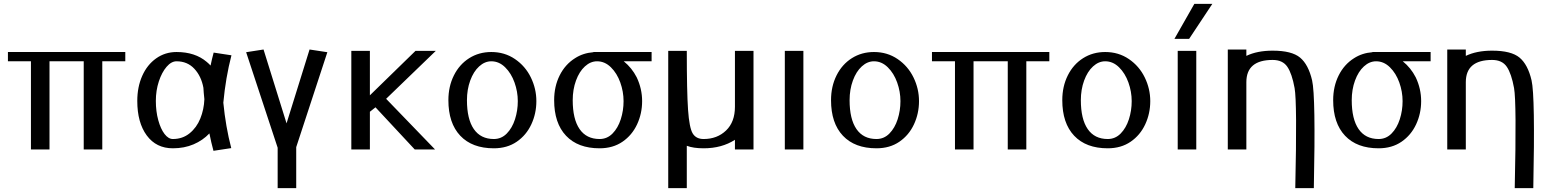

<svg xmlns="http://www.w3.org/2000/svg" viewBox="-20 -773 8004 993"><path d="M628 -504H21V-456H140V0H236V-456H413V0H509V-456H628Z M1069 -434Q1060 -444 1049 -453Q989 -504 893 -504Q834 -504 787.5 -471Q741 -438 715.5 -380.5Q690 -323 690 -251Q690 -139 739 -72.5Q788 -6 874 -6Q933 -6 981 -26.5Q1029 -47 1063 -83Q1072 -37 1084 7L1176 -7Q1147 -118 1135 -242Q1147 -371 1177 -487L1085 -501Q1076 -468 1069 -434ZM1037 -260Q1035 -207 1016 -160Q997 -113 960.5 -83.5Q924 -54 874 -54Q851 -54 831 -80Q811 -106 798.5 -151.5Q786 -197 786 -251Q786 -305 801.5 -352Q817 -399 841.5 -427.5Q866 -456 893 -456Q949 -456 985 -417.5Q1021 -379 1032 -319Q1033 -297 1037 -260Z M1512 -12 1673 -503 1581 -517 1462 -135 1343 -517 1253 -503 1416 -9V200H1512Z M2129 -510 1893 -280V-510H1797V0H1893V-195L1922 -218L2125 0H2230L1977 -262L2234 -510Z M2521 -456Q2561 -456 2592.5 -425Q2624 -394 2641 -346.5Q2658 -299 2658 -250Q2658 -201 2643.5 -156Q2629 -111 2601 -82.5Q2573 -54 2534 -54Q2466 -54 2430.5 -105.5Q2395 -157 2395 -255Q2395 -310 2412 -356.5Q2429 -403 2458 -429.5Q2487 -456 2521 -456ZM2299 -255Q2299 -136 2360.5 -71Q2422 -6 2534 -6Q2603 -6 2652.5 -40Q2702 -74 2728 -130Q2754 -186 2754 -250Q2754 -314 2725.5 -372.5Q2697 -431 2643.5 -467.5Q2590 -504 2521 -504Q2457 -504 2406.5 -472Q2356 -440 2327.5 -383Q2299 -326 2299 -255Z M3350 -504H3049V-503Q2996 -499 2954 -472Q2903 -440 2874.5 -383Q2846 -326 2846 -255Q2846 -136 2907.5 -71Q2969 -6 3081 -6Q3150 -6 3199.5 -40Q3249 -74 3275 -130Q3301 -186 3301 -250Q3301 -314 3273 -373Q3248 -422 3206 -456H3350ZM3068 -456Q3108 -456 3139.5 -425Q3171 -394 3188 -346.5Q3205 -299 3205 -250Q3205 -201 3190.5 -156Q3176 -111 3148 -82.5Q3120 -54 3081 -54Q3013 -54 2977.5 -105.5Q2942 -157 2942 -255Q2942 -310 2959 -356.5Q2976 -403 3005 -429.5Q3034 -456 3068 -456Z M3532 -19Q3566 -6 3619 -6Q3713 -6 3781 -50V0H3877V-510H3781V-221Q3781 -142 3735 -98Q3689 -54 3619 -54Q3580 -54 3562.5 -83Q3545 -112 3538.5 -205.5Q3532 -299 3532 -510H3436V200H3532Z M4135 0V-510H4039V0Z M4500 -456Q4540 -456 4571.5 -425Q4603 -394 4620 -346.5Q4637 -299 4637 -250Q4637 -201 4622.5 -156Q4608 -111 4580 -82.5Q4552 -54 4513 -54Q4445 -54 4409.5 -105.5Q4374 -157 4374 -255Q4374 -310 4391 -356.5Q4408 -403 4437 -429.5Q4466 -456 4500 -456ZM4278 -255Q4278 -136 4339.5 -71Q4401 -6 4513 -6Q4582 -6 4631.5 -40Q4681 -74 4707 -130Q4733 -186 4733 -250Q4733 -314 4704.5 -372.5Q4676 -431 4622.5 -467.5Q4569 -504 4500 -504Q4436 -504 4385.5 -472Q4335 -440 4306.5 -383Q4278 -326 4278 -255Z M5407 -504H4800V-456H4919V0H5015V-456H5192V0H5288V-456H5407Z M5696 -456Q5736 -456 5767.5 -425Q5799 -394 5816 -346.5Q5833 -299 5833 -250Q5833 -201 5818.5 -156Q5804 -111 5776 -82.5Q5748 -54 5709 -54Q5641 -54 5605.5 -105.5Q5570 -157 5570 -255Q5570 -310 5587 -356.5Q5604 -403 5633 -429.5Q5662 -456 5696 -456ZM5474 -255Q5474 -136 5535.5 -71Q5597 -6 5709 -6Q5778 -6 5827.5 -40Q5877 -74 5903 -130Q5929 -186 5929 -250Q5929 -314 5900.5 -372.5Q5872 -431 5818.5 -467.5Q5765 -504 5696 -504Q5632 -504 5581.5 -472Q5531 -440 5502.5 -383Q5474 -326 5474 -255Z M6167 0V-510H6071V0ZM6250 -753H6157L6054 -572H6130Z M6775 200Q6785 -276 6766 -357.5Q6747 -439 6704 -475Q6661 -511 6562 -511Q6482 -511 6426 -484V-517H6330V0H6426V-348Q6426 -463 6562 -463Q6614 -463 6638 -427.5Q6662 -392 6675.5 -317.5Q6689 -243 6679 200Z M7379 -504H7078V-503Q7025 -499 6983 -472Q6932 -440 6903.5 -383Q6875 -326 6875 -255Q6875 -136 6936.5 -71Q6998 -6 7110 -6Q7179 -6 7228.5 -40Q7278 -74 7304 -130Q7330 -186 7330 -250Q7330 -314 7302 -373Q7277 -422 7235 -456H7379ZM7097 -456Q7137 -456 7168.5 -425Q7200 -394 7217 -346.5Q7234 -299 7234 -250Q7234 -201 7219.5 -156Q7205 -111 7177 -82.5Q7149 -54 7110 -54Q7042 -54 7006.5 -105.5Q6971 -157 6971 -255Q6971 -310 6988 -356.5Q7005 -403 7034 -429.5Q7063 -456 7097 -456Z M7910 200Q7920 -276 7901 -357.5Q7882 -439 7839 -475Q7796 -511 7697 -511Q7617 -511 7561 -484V-517H7465V0H7561V-348Q7561 -463 7697 -463Q7749 -463 7773 -427.5Q7797 -392 7810.5 -317.5Q7824 -243 7814 200Z"/></svg>

Font: LXGW Marker Gothic
Style: Regular
Weight: 400
Version: Version 1.001